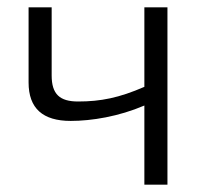

<svg xmlns="http://www.w3.org/2000/svg" viewBox="-20 -504 562 524"><path d="M437 -484H374V-267C305 -237 255 -227 193 -227C143 -227 121 -247 121 -298V-484H58V-279C58 -208 97 -174 173 -174C230 -174 304 -186 374 -216V0H437Z"/></svg>

Font: SnT
Style: Regular
Weight: 300
Designer: Natanael Gama
Version: Version 1.001;PS 001.001;hotconv 1.0.70;makeotf.lib2.5.58329